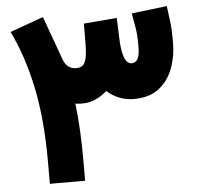

<svg xmlns="http://www.w3.org/2000/svg" viewBox="-49 -717 788 768"><g transform="rotate(-5 344.5 -333.5)"><path d="M120.6 -91.8Q120.6 -261.2 93.3 -390.1Q65.9 -519 17.1 -618.7L150.9 -667Q166.5 -623 182.6 -579.3Q198.7 -535.6 214.4 -491.7Q228.5 -451.7 266.6 -451.7Q281.2 -451.7 291 -458.5Q300.8 -465.3 306.2 -486.8Q311.5 -508.3 311.5 -552.2Q311.5 -571.3 311.8 -589.4Q312 -607.4 312 -626.5L444.8 -637.7Q445.8 -617.2 446.5 -597.4Q447.3 -577.6 447.8 -556.6Q449.7 -511.2 456.3 -488.8Q462.9 -466.3 471.7 -459Q480.5 -451.7 487.8 -451.7Q504.9 -451.7 513.2 -466.8Q521.5 -481.9 521.5 -519.5Q521.5 -564.9 516.6 -591.6Q511.7 -618.2 506.3 -650.4L648.4 -667.5Q652.8 -633.3 656.7 -603Q660.6 -572.8 660.6 -522.5Q660.6 -465.3 642.3 -416.5Q624 -367.7 585.4 -338.1Q546.9 -308.6 485.8 -308.6Q424.8 -308.6 377.4 -350.1Q331.1 -308.6 277.3 -308.6Q271 -308.6 263.7 -309.1Q256.3 -309.6 250 -310.5Q256.8 -255.9 259.5 -199.2Q262.2 -142.6 262.2 -90.3V0H120.6Z"/></g></svg>

Font: Vazir Black FD-UI
Style: Black-FD-UI
Weight: 900
Designer: Saber Rastikerdar
Foundry: Saber Rastikerdar
Version: Version 30.0.0